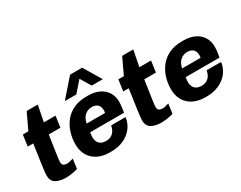

<svg xmlns="http://www.w3.org/2000/svg" viewBox="-89 -1222 2125 1694"><g transform="rotate(-30 973.0 -375.0)"><path d="M201 10Q137 10 97.5 -13Q58 -36 58 -93Q58 -105 61 -133.5Q64 -162 70 -203Q76 -244 83 -293.5Q90 -343 98 -397H42L58 -511H114L191 -674H304L272 -511H391L375 -397H256Q246 -327 237.5 -272Q229 -217 224.5 -182Q220 -147 220 -138Q220 -109 235 -101Q250 -93 270 -93Q281 -93 300.5 -97.5Q320 -102 333 -107L320 -10Q305 -4 283.5 0.5Q262 5 240 7.5Q218 10 201 10Z M645 10Q574 10 522.5 -16.5Q471 -43 443.5 -90.5Q416 -138 416 -203Q416 -265 434 -322Q452 -379 488 -424Q524 -469 579.5 -495Q635 -521 710 -521H728Q792 -521 839.5 -498Q887 -475 913 -433.5Q939 -392 939 -336Q939 -321 937.5 -305.5Q936 -290 933.5 -272Q931 -254 927 -231H582Q580 -219 578.5 -205.5Q577 -192 577 -182Q577 -142 600 -118Q623 -94 666 -94Q700 -94 722.5 -108Q745 -122 757 -144.5Q769 -167 773 -191H920Q912 -131 876.5 -85.5Q841 -40 785 -15Q729 10 658 10ZM594 -313H781Q783 -321 783.5 -327.5Q784 -334 784 -342Q784 -377 763 -397Q742 -417 705 -417Q664 -417 633.5 -390.5Q603 -364 594 -313ZM526 -581 683 -760H806L913 -581H800L705 -739H782L643 -581Z M1174 10Q1110 10 1070.5 -13Q1031 -36 1031 -93Q1031 -105 1034 -133.5Q1037 -162 1043 -203Q1049 -244 1056 -293.5Q1063 -343 1071 -397H1015L1031 -511H1087L1164 -674H1277L1245 -511H1364L1348 -397H1229Q1219 -327 1210.5 -272Q1202 -217 1197.5 -182Q1193 -147 1193 -138Q1193 -109 1208 -101Q1223 -93 1243 -93Q1254 -93 1273.5 -97.5Q1293 -102 1306 -107L1293 -10Q1278 -4 1256.5 0.5Q1235 5 1213 7.5Q1191 10 1174 10Z M1618 10Q1547 10 1495.5 -16.5Q1444 -43 1416.5 -90.5Q1389 -138 1389 -203Q1389 -265 1407 -322Q1425 -379 1461 -424Q1497 -469 1552.5 -495Q1608 -521 1683 -521H1701Q1765 -521 1812.5 -498Q1860 -475 1886 -433.5Q1912 -392 1912 -336Q1912 -321 1910.5 -305.5Q1909 -290 1906.5 -272Q1904 -254 1900 -231H1555Q1553 -219 1551.5 -205.5Q1550 -192 1550 -182Q1550 -142 1573 -118Q1596 -94 1639 -94Q1673 -94 1695.5 -108Q1718 -122 1730 -144.5Q1742 -167 1746 -191H1893Q1885 -131 1849.5 -85.5Q1814 -40 1758 -15Q1702 10 1631 10ZM1567 -313H1754Q1756 -321 1756.5 -327.5Q1757 -334 1757 -342Q1757 -377 1736 -397Q1715 -417 1678 -417Q1637 -417 1606.5 -390.5Q1576 -364 1567 -313Z"/></g></svg>

Font: Chivo Medium
Style: Bold Italic
Weight: 700
Italic angle: -8.05°
Version: Version 2.002